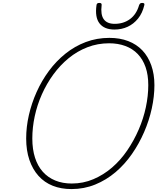

<svg xmlns="http://www.w3.org/2000/svg" viewBox="-20 -1274 1076 1313"><path d="M469 19Q398 19 341 -3.5Q284 -26 243.5 -71Q203 -116 181 -180.5Q159 -245 159 -327Q159 -406 177.5 -487Q196 -568 230.5 -645Q265 -722 314.5 -789Q364 -856 427.5 -907Q491 -958 566.5 -986.5Q642 -1015 728 -1015Q800 -1015 857 -993Q914 -971 953.5 -929.5Q993 -888 1014.5 -827.5Q1036 -767 1036 -692Q1036 -615 1018 -532.5Q1000 -450 965.5 -370.5Q931 -291 882 -220.5Q833 -150 770 -96.5Q707 -43 631 -12Q555 19 469 19ZM471 -19Q549 -19 618.5 -48.5Q688 -78 746.5 -128.5Q805 -179 850.5 -246Q896 -313 928.5 -388Q961 -463 977.5 -541Q994 -619 994 -692Q994 -762 975.5 -815Q957 -868 922 -904.5Q887 -941 837 -959.5Q787 -978 726 -978Q648 -978 578 -951Q508 -924 449.5 -876Q391 -828 345 -765Q299 -702 266.5 -629Q234 -556 217.5 -479Q201 -402 201 -327Q201 -253 219.5 -195.5Q238 -138 273 -99Q308 -60 358 -39.5Q408 -19 471 -19ZM763 -1072Q693 -1072 660.5 -1114Q628 -1156 640 -1239Q641 -1247 645.5 -1250.5Q650 -1254 660 -1254Q669 -1254 672.5 -1250Q676 -1246 675 -1239Q667 -1174 689.5 -1142.5Q712 -1111 764 -1111Q825 -1111 869 -1143.5Q913 -1176 931 -1238Q934 -1246 938.5 -1250Q943 -1254 952 -1254Q962 -1254 965.5 -1250.5Q969 -1247 967 -1239Q954 -1184 924 -1147Q894 -1110 853 -1091Q812 -1072 763 -1072Z"/></svg>

Font: Playwrite US Trad Thin
Style: Regular
Weight: 250
Designer: Veronika Burian, José Scaglione
Foundry: TypeTogether
Version: Version 1.003